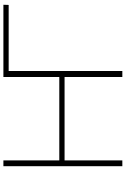

<svg xmlns="http://www.w3.org/2000/svg" viewBox="175 -915 740 1130"><g transform="rotate(-90 545.0 -350.0)"><path d="M691 -700V0H657V-340H166V0H132V-700H166V-371H657V-700ZM1081 -669H692V0H658V-700H1082Z"/></g></svg>

Font: Montserrat Alternates ExLight
Style: Regular
Weight: 275
Designer: Julieta Ulanovsky
Foundry: Julieta Ulanovsky
Version: Version 7.200